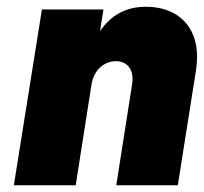

<svg xmlns="http://www.w3.org/2000/svg" viewBox="-20 -548 603 568"><path d="M412 -528C353 -528 309 -504 276 -456L286 -520H104L21 0H204L251 -300C258 -340 287 -367 323 -367C353 -367 372 -347 372 -315C372 -310 372 -305 371 -300L324 0H506L560 -341C562 -355 563 -368 563 -380C563 -475 501 -528 412 -528Z"/></svg>

Font: Arthouse Owned Black
Style: Italic
Weight: 900
Italic angle: -10°
Designer: Jeremy Tribby
Foundry: Tribby Type
Version: Version 1.000;PS 001.000;hotconv 1.0.88;makeotf.lib2.5.64775